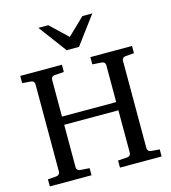

<svg xmlns="http://www.w3.org/2000/svg" viewBox="-130 -1021 1004 1126"><g transform="rotate(-15 371.5 -458.0)"><path d="M458 0V-43L515.1 -46.9Q525.4 -47.9 530.8 -54.7Q536.1 -61.5 536.1 -68.8V-327.1H207V-68.8Q207 -61.5 212.2 -54.7Q217.3 -47.9 228 -46.9L285.2 -43V0H32.2V-43L84 -46.9Q94.7 -47.9 100.3 -54.7Q106 -61.5 106 -68.8V-602.1Q106 -609.4 100.3 -615.7Q94.7 -622.1 84 -623L32.2 -627V-670.9H285.2V-627L228 -623Q217.3 -622.1 212.2 -615.7Q207 -609.4 207 -602.1V-377H536.1V-602.1Q536.1 -609.4 530.8 -615.7Q525.4 -622.1 515.1 -623L458 -627V-670.9H710.9V-627L659.2 -623Q648.4 -622.1 642.8 -615.7Q637.2 -609.4 637.2 -602.1V-68.8Q637.2 -61.5 642.8 -54.7Q648.4 -47.9 659.2 -46.9L710.9 -43V0ZM409.2 -746.1H334L208 -915.5H268.1L372.1 -816.4L475.1 -915.5H535.2Z"/></g></svg>

Font: Charis SIL Eur
Style: Regular
Weight: 400
Foundry: SIL International
Version: Version 5.000